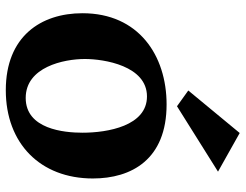

<svg xmlns="http://www.w3.org/2000/svg" viewBox="-110 -686 827 646"><g transform="rotate(90 303.0 -363.5)"><path d="M284 30C463 30 581 -86 581 -263C581 -393 517 -511 332 -511C167 -511 25 -417 25 -228C25 -88 103 30 284 30ZM305 -445C404 -445 427 -313 427 -228C427 -166 415 -37 310 -37C206 -37 179 -165 179 -236C179 -301 202 -445 305 -445ZM428 -757 285 -584 338 -546 558 -684Z"/></g></svg>

Font: Peralta
Style: Regular
Weight: 400
Designer: Astigmatic (AOETI)
Foundry: Astigmatic (AOETI)
Version: Version 1.000